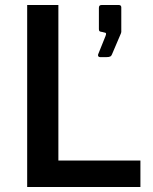

<svg xmlns="http://www.w3.org/2000/svg" viewBox="-20 -743 609 763"><path d="M88 -723V0H538V-105H212V-723ZM377 -516H403C417 -516 422 -519 425 -527L460 -609C460 -610 462 -613 462 -616V-714C462 -720 458 -723 453 -723H383C377 -723 373 -720 373 -712V-627C373 -619 376 -617 386 -616L394 -614C403 -613 403 -609 399 -599L370 -527C368 -522 371 -516 377 -516Z"/></svg>

Font: United Sans SemiBold
Style: Regular
Weight: 600
Designer: Pablo Impallari, Rodrigo Fuenzalida (Modified by Dan O. Williams)
Version: Version 1.000;PS 001.000;hotconv 1.0.88;makeotf.lib2.5.64775